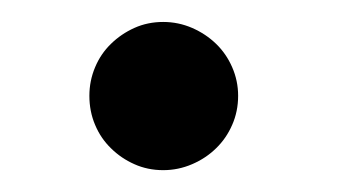

<svg xmlns="http://www.w3.org/2000/svg" viewBox="-20 -142 320 174"><path d="M195.8 -55.2Q195.8 -41 190.4 -28.8Q185.1 -16.6 175.8 -7.6Q166.5 1.5 154.1 6.8Q141.6 12.2 127.9 12.2Q113.8 12.2 101.8 6.8Q89.8 1.5 80.6 -7.6Q71.3 -16.6 66.2 -28.8Q61 -41 61 -55.2Q61 -68.8 66.2 -81.1Q71.3 -93.3 80.6 -102.3Q89.8 -111.3 101.8 -116.7Q113.8 -122.1 127.9 -122.1Q141.6 -122.1 154.1 -116.7Q166.5 -111.3 175.8 -102.3Q185.1 -93.3 190.4 -81.1Q195.8 -68.8 195.8 -55.2Z"/></svg>

Font: BabelStone Ogham Special
Style: Regular
Weight: 400
Designer: Andrew West
Foundry: BabelStone
Version: Version 1.02 March 14, 2022